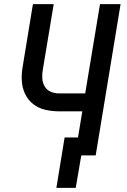

<svg xmlns="http://www.w3.org/2000/svg" viewBox="-20 -755 616 933"><path d="M254 158H348L375 0H445L566 -735H466L394 -301H267Q246 -301 227 -309Q208 -317 197.5 -334.5Q187 -352 185.5 -373.5Q184 -395 188 -416L241 -735H140L90 -430Q84 -396 86 -362Q88 -328 102 -298.5Q116 -269 141.5 -249Q167 -229 200 -221.5Q233 -214 267 -214H380L359 -87H294Z"/></svg>

Font: Iosevka Sparkle Medium
Style: Italic
Weight: 500
Italic angle: -9°
Designer: Belleve Invis
Foundry: Belleve Invis
Version: Version 4.5.0; ttfautohint (v1.8.3)